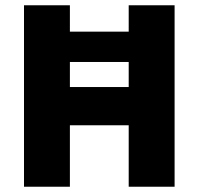

<svg xmlns="http://www.w3.org/2000/svg" viewBox="-20 -708 753 728"><path d="M71 0V-688H245V-588H468V-688H642V0H468V-233H245V0ZM245 -378H468V-473H245Z"/></svg>

Font: Saira Thin
Style: Bold
Weight: 700
Version: Version 1.101